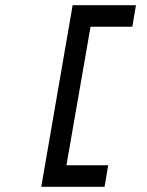

<svg xmlns="http://www.w3.org/2000/svg" viewBox="-20 -645 567 740"><path d="M383 75 397 -8H236L329 -542H490L504 -625H260L139 75Z"/></svg>

Font: Charger Monospace
Style: Regular
Weight: 400
Designer: Jasper
Foundry: Cannot Into Space Fonts
Version: Version 0.980